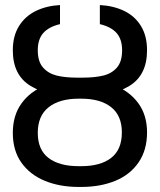

<svg xmlns="http://www.w3.org/2000/svg" viewBox="-20 -737 639 767"><path d="M567.4 -208Q567.4 -137.7 533.7 -88.4Q500 -39.1 440.4 -14.6Q380.9 9.8 304.7 9.8H293.9Q218.8 9.8 159.2 -14.6Q99.6 -39.1 65.4 -87.4Q31.2 -135.7 31.2 -206.1Q31.2 -275.4 65.4 -323.2Q99.6 -371.1 159.2 -395Q218.8 -418.9 293.9 -418.9H304.7Q380.9 -418.9 439.9 -395Q499 -371.1 533.2 -323.7Q567.4 -276.4 567.4 -208ZM130.9 -206.1Q130.9 -138.7 173.8 -106Q216.8 -73.2 293.9 -73.2H304.7Q381.8 -73.2 424.3 -106.4Q466.8 -139.6 466.8 -208Q466.8 -275.4 423.8 -309.1Q380.9 -342.8 304.7 -342.8H293.9Q217.8 -342.8 174.3 -308.6Q130.9 -274.4 130.9 -206.1ZM467.8 -536.1Q467.8 -580.1 445.8 -605Q423.8 -629.9 378.9 -640.6V-716.8Q433.6 -713.9 476.1 -693.4Q518.6 -672.9 543 -633.3Q567.4 -593.8 567.4 -536.1Q567.4 -436.5 496.6 -393.6Q425.8 -350.6 308.6 -350.6H289.1Q173.8 -350.6 102.5 -393.6Q31.2 -436.5 31.2 -536.1Q31.2 -593.8 56.2 -633.3Q81.1 -672.9 123.5 -693.4Q166 -713.9 219.7 -716.8V-640.6Q174.8 -629.9 152.8 -605Q130.9 -580.1 130.9 -536.1Q130.9 -491.2 151.9 -467.3Q172.9 -443.4 206.5 -435.1Q240.2 -426.8 289.1 -426.8H308.6Q358.4 -426.8 392.6 -435.1Q426.8 -443.4 447.3 -467.3Q467.8 -491.2 467.8 -536.1Z"/></svg>

Font: WEMIX Pretendard Variable
Style: Regular
Weight: 400
Designer: Base glyphs from Inter by Rasmus Andersson; Hangeul glyphs from Noto Sans CJK(Source Han Sans) by Jang Soo-young and Kan
Foundry: Kil Hyung-jin
Version: Version 1.000;Glyphs 3.2 (3208)